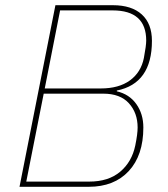

<svg xmlns="http://www.w3.org/2000/svg" viewBox="-20 -718 646 738"><path d="M55 0 193 -698H414Q486 -698 525 -662.5Q564 -627 564 -561Q564 -397 429 -370V-367Q477 -356 504 -318Q531 -280 531 -228Q531 -121 475 -60.5Q419 0 321 0ZM81 -20H323Q397 -20 442 -58Q487 -96 500 -159Q509 -203 509 -228Q509 -284 475.5 -321Q442 -358 377 -358H148ZM152 -378H367Q437 -378 479.5 -409Q522 -440 533 -495Q542 -543 542 -562Q542 -678 413 -678H211Z"/></svg>

Font: IBM Plex Sans Thin
Style: Italic
Weight: 100
Italic angle: -11.31°
Designer: Mike Abbink, Paul van der Laan, Pieter van Rosmalen
Foundry: Bold Monday
Version: Version 3.0